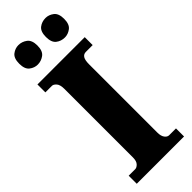

<svg xmlns="http://www.w3.org/2000/svg" viewBox="-300 -950 976 976"><g transform="rotate(-45 188.0 -462.0)"><path d="M19 0V-58H66Q77 -58 88.5 -70Q100 -82 100 -109V-601Q100 -631 88.5 -644Q77 -657 66 -657H19V-714H359V-657H310Q294 -657 285.5 -644Q277 -631 277 -600V-110Q277 -85 287 -71.5Q297 -58 310 -58H359V0ZM287 -784Q260 -784 240 -799.5Q220 -815 220 -854Q220 -893 240 -908.5Q260 -924 287 -924Q310 -924 330.5 -908.5Q351 -893 351 -854Q351 -815 330.5 -799.5Q310 -784 287 -784ZM92 -784Q68 -784 48 -799.5Q28 -815 28 -854Q28 -893 48 -908.5Q68 -924 92 -924Q117 -924 138 -908.5Q159 -893 159 -854Q159 -815 138 -799.5Q117 -784 92 -784Z"/></g></svg>

Font: Noto Serif Tamil Condensed Black
Style: Italic
Weight: 900
Width: 3
Italic angle: -12°
Designer: Indian Type Foundry, Tom Grace, and the Monotype Design Team
Foundry: Monotype Imaging Inc.
Version: Version 2.003; ttfautohint (v1.8.4.7-5d5b)